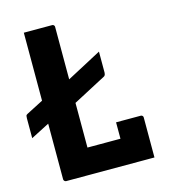

<svg xmlns="http://www.w3.org/2000/svg" viewBox="-119 -786 775 871"><g transform="rotate(-15 268.0 -350.0)"><path d="M84 0Q82 0 80 -1Q78 -2 76.5 -3.5Q75 -5 74 -7Q73 -9 73 -11Q73 -88 73 -166Q73 -244 73 -321Q73 -398 73 -472.5Q73 -547 73 -617Q73 -638 73 -658.5Q73 -679 73 -700Q107 -700 140 -700Q173 -700 206 -700Q209 -700 211.5 -698.5Q214 -697 215.5 -694.5Q217 -692 217 -689Q217 -619 217 -548Q217 -477 217 -405.5Q217 -334 217 -263Q217 -192 217 -122H391Q417 -122 435.5 -115.5Q454 -109 466 -94Q478 -79 485.5 -56Q493 -33 499 0ZM372 -199Q392 -199 411 -199Q430 -199 448.5 -199Q467 -199 488 -199Q491 -199 493.5 -197.5Q496 -196 497.5 -193.5Q499 -191 499 -188Q499 -169 499 -145Q499 -121 499 -94.5Q499 -68 499 -43.5Q499 -19 499 0Q450 -4 422 -18Q394 -32 383 -55Q372 -78 372 -108Q372 -122 372 -138Q372 -154 372 -170.5Q372 -187 372 -199ZM380 -529Q380 -518 380 -494.5Q380 -471 380 -431Q380 -426 379 -423Q378 -420 376.5 -417.5Q375 -415 371 -413L206 -326Q191 -318 177.5 -315Q164 -312 149.5 -308.5Q135 -305 116 -295L-14 -228Q-14 -238 -14 -248Q-14 -258 -14 -275Q-14 -292 -14 -321Q-14 -329 -13 -333Q-12 -337 -6 -340L122 -406Q137 -414 150.5 -417.5Q164 -421 177 -424.5Q190 -428 205 -436Z"/></g></svg>

Font: Recursive
Style: Bold
Weight: 700
Version: Version 1.085